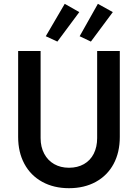

<svg xmlns="http://www.w3.org/2000/svg" viewBox="-20 -990 731 1018"><path d="M76.2 -263.7V-719.7H195.3V-257.8Q195.3 -210.9 214.4 -175Q233.4 -139.2 267.3 -119.9Q301.3 -100.6 345.7 -100.6Q391.1 -100.6 425 -119.9Q459 -139.2 477.1 -175Q495.1 -210.9 495.1 -257.8V-719.7H615.2V-263.7Q615.2 -182.1 582.3 -120.8Q549.3 -59.6 488.3 -25.9Q427.2 7.8 345.7 7.8Q265.1 7.8 203.9 -25.9Q142.6 -59.6 109.4 -121.1Q76.2 -182.6 76.2 -263.7ZM222.7 -797.9 323.2 -969.7 400.4 -925.8 284.2 -769.5ZM402.3 -797.9 499 -969.7 578.1 -925.8 461.9 -769.5Z"/></svg>

Font: Reddit Sans Chocolate SemiBold
Style: Regular
Weight: 600
Designer: Stephen Hutchings
Foundry: Reddit
Version: Version 1.011